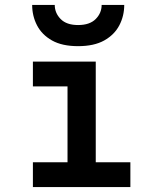

<svg xmlns="http://www.w3.org/2000/svg" viewBox="-20 -762 656 782"><path d="M255 0V-511H370V0ZM114 0V-101H511V0ZM114 -410V-511H330V-410ZM298 -574Q233 -574 191.8 -597.2Q150.5 -620.5 130.8 -658.8Q111 -697 111 -742H203Q203 -709 227 -684.5Q251 -660 298 -660Q345.5 -660 369.8 -684.5Q394 -709 394 -742H486Q486 -697 466 -658.8Q446 -620.5 404.5 -597.2Q363 -574 298 -574Z"/></svg>

Font: Overpass Mono
Style: Bold
Weight: 700
Monospace: yes
Designer: Delve Withrington, Dave Bailey
Foundry: Delve Fonts LLC
Version: Version 4.000